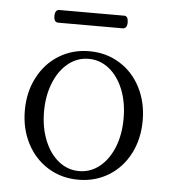

<svg xmlns="http://www.w3.org/2000/svg" viewBox="-45 -597 571 649"><g transform="rotate(5 240.0 -272.0)"><path d="M43.9 -207Q43.9 -269 69.8 -318.8Q95.7 -368.7 141.4 -396.7Q187 -424.8 244.1 -424.8Q301.3 -424.8 346.9 -396.7Q392.6 -368.7 418.2 -318.8Q443.8 -269 443.8 -207Q443.8 -144.5 418.2 -94.7Q392.6 -44.9 346.9 -16.8Q301.3 11.2 244.1 11.2Q187 11.2 141.4 -16.8Q95.7 -44.9 69.8 -94.7Q43.9 -144.5 43.9 -207ZM244.1 -18.1Q282.7 -18.1 313.5 -42.7Q344.2 -67.4 361.6 -110.6Q378.9 -153.8 378.9 -208.5Q378.9 -263.2 361.6 -306.4Q344.2 -349.6 313.5 -374.3Q282.7 -398.9 244.1 -398.9Q205.6 -398.9 174.8 -374.3Q144 -349.6 126.5 -306.2Q108.9 -262.7 108.9 -208.5Q108.9 -154.3 126.5 -110.8Q144 -67.4 174.8 -42.7Q205.6 -18.1 244.1 -18.1ZM115.7 -532.7Q115.7 -554.7 130.9 -554.7H350.6Q364.3 -554.7 364.3 -532.7Q364.3 -511.7 348.6 -511.7H130.9Q115.7 -511.7 115.7 -532.7Z"/></g></svg>

Font: JuniusX Light
Style: Regular
Weight: 300
Designer: Peter S. Baker
Foundry: Briery Creek Software
Version: Version 1.008